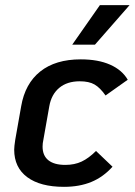

<svg xmlns="http://www.w3.org/2000/svg" viewBox="-20 -712 522 744"><path d="M35 -132Q35 -144 39 -170L62 -300Q77 -388 136 -435Q195 -482 293 -482Q360 -482 406.5 -461.5Q453 -441 475 -403L389 -342Q368 -372 346.5 -384.5Q325 -397 289 -397Q240 -397 209.5 -371.5Q179 -346 171 -300L148 -170Q145 -157 145 -144Q145 -109 167.5 -91Q190 -73 233 -73Q269 -73 296.5 -86Q324 -99 352 -127L416 -66Q380 -26 334 -7Q288 12 228 12Q136 12 85.5 -25.5Q35 -63 35 -132ZM367 -692H482L348 -539H260Z"/></svg>

Font: KoHo SemiBold
Style: Italic
Weight: 600
Italic angle: -10°
Version: Version 1.000; ttfautohint (v1.6)